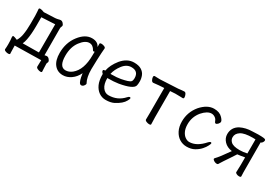

<svg xmlns="http://www.w3.org/2000/svg" viewBox="24 -1223 2951 2072"><g transform="rotate(30 1500.0 -187.5)"><path d="M67 111Q51 111 34 104Q17 97 17 85Q20 62 20 22Q20 -26 15 -66Q15 -81 27 -81H31L32 -80Q44 -78 65 -69L76 -65Q99 -103 107 -149Q118 -209 118 -291V-387Q118 -417 115.5 -438Q113 -459 113 -469Q113 -482 128 -482Q138 -482 149.5 -479Q161 -476 179 -469L318 -475Q341 -477 356.5 -481.5Q372 -486 382 -486Q398 -486 412.5 -470.5Q427 -455 427 -442Q427 -436 422 -426.5Q417 -417 417 -402Q417 -101 418 -81Q418 -75 418 -70Q422 -70 426 -72Q438 -75 445 -75Q462 -75 476 -58.5Q490 -42 490 -30Q490 -23 485.5 -16Q481 -9 481 2Q481 33 483 56L485 95Q485 106 467 106Q451 106 431.5 97Q412 88 412 74Q414 36 414 -6Q395 -7 87 0Q87 57 89 86L90 100Q90 111 67 111ZM150 -64 350 -66Q351 -73 351 -81V-417L183 -408V-301Q183 -195 169 -126Q163 -92 150 -64Z M695 18Q627 18 587 -32Q547 -82 547 -175Q547 -302 617.5 -394Q688 -486 773 -486Q845 -486 869 -433V-475Q869 -485 891 -485Q907 -485 925 -477.5Q943 -470 943 -458Q938 -411 934 -306Q931 -225 931 -193Q931 -91 963 -34L965 -29Q965 -19 952.5 -3Q940 13 922 13Q906 13 895.5 -8.5Q885 -30 879 -60.5Q873 -91 871 -108Q843 -49 795 -15.5Q747 18 695 18ZM694 -42Q736 -42 774 -72Q867 -147 867 -330Q867 -356 868 -374Q865 -371 855 -371Q849 -371 846 -376Q818 -428 773 -428Q720 -428 667.5 -358Q615 -288 615 -180Q615 -42 694 -42Z M1230 18Q1182 18 1144.5 -8Q1107 -34 1085 -82Q1063 -130 1063 -210Q1044 -226 1044 -241Q1044 -254 1064 -254L1069 -255Q1083 -330 1144 -406Q1211 -486 1297 -486Q1355 -486 1389 -464.5Q1423 -443 1436.5 -409Q1450 -375 1450 -340Q1450 -306 1445 -287Q1432 -234 1265 -205Q1209 -196 1128 -196Q1128 -120 1157.5 -80.5Q1187 -41 1230 -41Q1343 -41 1417 -124Q1432 -140 1441 -140Q1453 -140 1453 -128Q1453 -120 1440 -97Q1413 -45 1330 -2Q1288 18 1230 18ZM1135 -252H1150Q1216 -252 1260.5 -260.5Q1305 -269 1335 -278.5Q1365 -288 1374.5 -301Q1384 -314 1384 -341Q1384 -428 1297 -428Q1236 -428 1191.5 -369.5Q1147 -311 1135 -252Z M1766 10Q1750 10 1731.5 2Q1713 -6 1713 -18L1714 -88V-410Q1638 -406 1615 -402.5Q1592 -399 1582 -399Q1567 -399 1557.5 -418.5Q1548 -438 1548 -453Q1548 -470 1563 -470Q1570 -470 1589 -469Q1608 -468 1627 -468L1847 -479Q1869 -481 1891 -484L1922 -486Q1936 -486 1945 -466.5Q1954 -447 1954 -432Q1954 -415 1941 -415Q1932 -415 1909.5 -416Q1887 -417 1848 -417L1785 -413Q1785 -109 1785.5 -86.5Q1786 -64 1787 -39Q1788 -14 1788 0Q1788 10 1766 10Z M2237 18Q2189 18 2148.5 -7Q2108 -32 2083.5 -80Q2059 -128 2059 -194Q2059 -309 2133 -399Q2210 -486 2294 -486Q2363 -486 2400 -446Q2427 -417 2427 -401Q2427 -386 2413 -370.5Q2399 -355 2386 -355Q2377 -355 2373 -365Q2363 -394 2346 -408Q2322 -427 2296 -427Q2243 -427 2185 -361Q2127 -290 2127 -199Q2127 -146 2144 -110.5Q2161 -75 2187 -57.5Q2213 -40 2237 -40Q2329 -40 2416 -139Q2431 -155 2442 -155Q2452 -155 2452 -143Q2452 -138 2439.5 -112.5Q2427 -87 2401 -57.5Q2375 -28 2334.5 -5Q2294 18 2237 18Z M2611 15Q2601 15 2588.5 10Q2576 5 2567.5 -3Q2559 -11 2559 -16Q2559 -20 2562 -24Q2603 -65 2686 -185Q2623 -194 2587 -232.5Q2551 -271 2551 -320Q2551 -404 2625 -446Q2690 -479 2771 -480Q2810 -483 2842 -483Q2889 -483 2909 -480.5Q2929 -478 2933.5 -473Q2938 -468 2938 -461Q2938 -450 2929 -436.5Q2920 -423 2908 -421Q2908 -81 2909 -50Q2910 -19 2911 0Q2911 12 2888 12Q2872 12 2856.5 4.5Q2841 -3 2841 -13L2842 -40L2844 -106V-198Q2795 -188 2754 -184L2707 -112Q2657 -39 2636 -4Q2632 2 2628.5 8.5Q2625 15 2611 15ZM2752 -236Q2798 -236 2844 -247V-422Q2836 -423 2811 -423Q2708 -423 2663 -394Q2618 -365 2618 -320Q2618 -289 2640 -267Q2669 -236 2752 -236Z"/></g></svg>

Font: LXGW WenKai Mono TC
Style: Regular
Weight: 400
Designer: LXGW / Fontworks Inc.
Foundry: LXGW / Fontworks Inc.
Version: Version 1.330